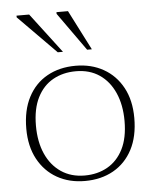

<svg xmlns="http://www.w3.org/2000/svg" viewBox="-51 -734 640 788"><g transform="rotate(-5 269.0 -340.0)"><path d="M268.5 -12.5Q321.5 -12.5 362.5 -35.8Q403.5 -59 427 -105.2Q450.5 -151.5 450.5 -221.5Q450.5 -287.5 428.5 -337.2Q406.5 -387 366 -414.5Q325.5 -442 269 -442Q216 -442 174.8 -419Q133.5 -396 110 -349.5Q86.5 -303 86.5 -233.5Q86.5 -167 108.5 -117.5Q130.5 -68 171.5 -40.2Q212.5 -12.5 268.5 -12.5ZM267.5 10Q203 10 153 -18.2Q103 -46.5 74.5 -99.2Q46 -152 46 -224.5Q46 -300.5 74 -354.2Q102 -408 152.5 -436.2Q203 -464.5 270 -464.5Q334.5 -464.5 384.5 -436.2Q434.5 -408 463 -355.5Q491.5 -303 491.5 -230Q491.5 -154 463.5 -100.5Q435.5 -47 385 -18.5Q334.5 10 267.5 10ZM223.5 -526H202L46.5 -683.5V-690.5H98.5ZM342.5 -526H323L211 -683.5V-690.5H258.5Z"/></g></svg>

Font: Newsreader ExtraLight
Style: Regular
Weight: 250
Designer: Hugues Gentile
Foundry: Production Type
Version: Version 1.003